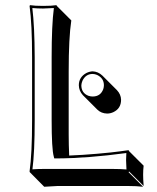

<svg xmlns="http://www.w3.org/2000/svg" viewBox="-20 -668 611 748"><path d="M397.5 -225.6Q374.5 -226.1 359.4 -240.7L302.7 -297.4Q287.6 -314 287.1 -335.9Q287.1 -367.7 316.9 -383.8Q329.1 -389.6 340.8 -390.1Q362.3 -389.2 378.9 -373.5L435.5 -316.9Q451.2 -300.3 451.7 -279.3Q451.7 -245.1 421.4 -231Q409.7 -225.6 397.5 -225.6ZM247.6 -388.7V-143.6Q247.6 -104 249.5 -62Q301.8 -64 359.9 -69.1Q418 -74.2 449.2 -78.6L481 -83L482.9 -79.1L539.6 -22.5Q537.6 -6.3 537.6 12.7Q537.6 29.3 539.6 56.6L482.9 0L481 2.9L537.6 59.6Q512.7 56.6 477.5 56.6H204.6L152.3 59.6L96.2 2.9L95.2 0Q105 -68.4 105 -200.2V-444.8Q105 -573.7 95.2 -645L97.2 -647.9Q115.2 -645 147.9 -645Q181.2 -645 200.2 -647.9L201.2 -645L257.8 -588.4Q247.6 -521.5 247.6 -388.7ZM181.2 -444.8Q181.2 -570.8 189.9 -636.7Q168.9 -635.3 147.9 -634.8Q126.5 -634.8 106 -636.7Q114.7 -565.9 115.2 -444.8V-200.2Q115.2 -75.7 106.4 -8.3Q126 -9.8 147.9 -9.8H420.9Q449.7 -9.8 472.7 -7.8Q471.2 -31.2 471.2 -43.9Q471.2 -56.2 472.2 -71.8Q321.3 -51.3 199.2 -50.8H191.4L189.5 -58.1Q181.2 -87.4 181.2 -200.2ZM340.8 -292Q371.6 -292 382.3 -320.8Q384.8 -328.6 384.8 -335.9Q384.8 -363.3 358.4 -376Q349.1 -379.9 340.8 -379.9Q314 -379.9 301.3 -353.5Q297.4 -344.2 296.9 -335.9Q296.9 -305.7 324.2 -294.9Q332.5 -292 340.8 -292Z"/></svg>

Font: Linux Biolinum Shadow O
Style: Regular
Weight: 400
Designer: Philipp H. Poll
Foundry: Philipp H. Poll
Version: Version 1.0.4